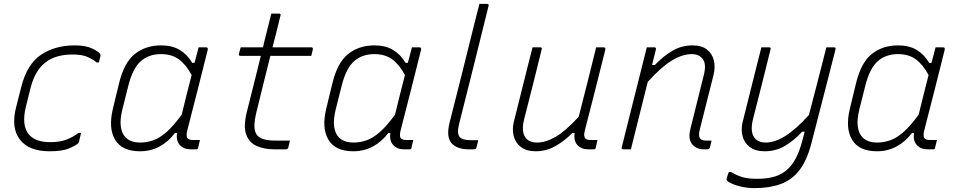

<svg xmlns="http://www.w3.org/2000/svg" viewBox="-20 -770 4940 990"><path d="M366 -536Q422 -536 455 -520Q488 -504 496 -493Q499 -488 498 -481Q496 -472 494 -465Q492 -458 490 -448H478Q462 -462 433.5 -475.5Q405 -489 354 -489Q267 -489 214 -448Q161 -407 138 -318L113 -218Q102 -173 105.5 -137Q109 -101 128 -78Q161 -37 239 -37Q289 -37 322.5 -50Q356 -63 386 -85H398Q396 -76 392.5 -61.5Q389 -47 387 -38Q386 -34 382 -30Q366 -17 333 -3.5Q300 10 235 10Q128 10 82 -51Q36 -112 63 -217L90 -323Q120 -440 192 -488Q264 -536 366 -536Z M811 -536Q867 -536 906 -513Q945 -490 971 -446H983Q988 -463 992.5 -481.5Q997 -500 1004 -526H1042Q1054 -526 1051 -513Q1026 -411 999 -306Q972 -201 946 -99Q939 -72 945 -60Q951 -48 976 -48H1011Q1009 -39 1006 -27Q1003 -15 1001 -6Q1000 0 992 0H963Q928 0 907.5 -22Q887 -44 893 -84H882Q848 -39 802.5 -14.5Q757 10 702 10Q609 10 573.5 -49.5Q538 -109 562 -209L593 -337Q619 -447 675 -491.5Q731 -536 811 -536ZM628 -61Q654 -35 703 -35Q737 -35 770 -46.5Q803 -58 838.5 -89Q874 -120 917 -179Q929 -230 942 -281Q955 -332 968 -383Q940 -436 903 -463.5Q866 -491 810 -491Q748 -491 706.5 -455Q665 -419 642 -329L611 -206Q598 -153 603 -117Q608 -81 628 -61Z M1475 -45Q1473 -36 1471 -28Q1469 -20 1467 -11Q1465 -4 1461.5 -2Q1458 0 1453 0H1394Q1343 0 1304 -17Q1265 -34 1249.5 -76Q1234 -118 1253 -194Q1272 -268 1289.5 -339Q1307 -410 1325 -482H1221Q1209 -482 1212 -493Q1214 -502 1216.5 -509.5Q1219 -517 1221 -526H1336Q1340 -544 1344.5 -562.5Q1349 -581 1354 -600Q1360 -625 1366.5 -650Q1373 -675 1379 -700H1418Q1430 -700 1426 -689Q1416 -648 1406 -607.5Q1396 -567 1385 -526H1585Q1595 -526 1593 -515Q1591 -506 1589 -498.5Q1587 -491 1585 -482H1374Q1356 -410 1338 -337.5Q1320 -265 1302 -191Q1291 -145 1292 -115.5Q1293 -86 1309 -69Q1333 -45 1402 -45Z M1911 -536Q1967 -536 2006 -513Q2045 -490 2071 -446H2083Q2088 -463 2092.5 -481.5Q2097 -500 2104 -526H2142Q2154 -526 2151 -513Q2126 -411 2099 -306Q2072 -201 2046 -99Q2039 -72 2045 -60Q2051 -48 2076 -48H2111Q2109 -39 2106 -27Q2103 -15 2101 -6Q2100 0 2092 0H2063Q2028 0 2007.5 -22Q1987 -44 1993 -84H1982Q1948 -39 1902.5 -14.5Q1857 10 1802 10Q1709 10 1673.5 -49.5Q1638 -109 1662 -209L1693 -337Q1719 -447 1775 -491.5Q1831 -536 1911 -536ZM1728 -61Q1754 -35 1803 -35Q1837 -35 1870 -46.5Q1903 -58 1938.5 -89Q1974 -120 2017 -179Q2029 -230 2042 -281Q2055 -332 2068 -383Q2040 -436 2003 -463.5Q1966 -491 1910 -491Q1848 -491 1806.5 -455Q1765 -419 1742 -329L1711 -206Q1698 -153 1703 -117Q1708 -81 1728 -61Z M2424 -640Q2431 -668 2438 -695Q2445 -722 2452 -750H2491Q2502 -750 2499 -739Q2462 -588 2424 -436.5Q2386 -285 2348 -134Q2335 -85 2349 -65Q2363 -47 2410 -47H2446L2437 -11Q2436 -4 2431.5 -2Q2427 0 2423 0H2398Q2336 0 2308 -32Q2280 -64 2298 -137Q2330 -262 2361.5 -388.5Q2393 -515 2424 -640Z M2726 -526H2765Q2777 -526 2773 -515Q2751 -426 2728.5 -336Q2706 -246 2683 -157Q2668 -97 2686 -66Q2704 -35 2749 -35Q2794 -35 2845 -64.5Q2896 -94 2964 -168Q2987 -257 3009.5 -347Q3032 -437 3054 -526H3092Q3104 -526 3101 -513Q3076 -411 3049 -306Q3022 -201 2996 -99Q2991 -80 2992.5 -70.5Q2994 -61 2998 -56Q3006 -48 3026 -48H3061Q3059 -39 3056 -27Q3053 -15 3051 -6Q3050 0 3042 0H3013Q2978 0 2957.5 -22Q2937 -44 2943 -84H2931Q2888 -41 2841.5 -15.5Q2795 10 2743 10Q2695 10 2666.5 -11.5Q2638 -33 2629 -67.5Q2620 -102 2629 -140L2701 -428Q2707 -451 2713 -475Q2719 -499 2726 -526Z M3315 -526H3354Q3364 -526 3362 -515Q3357 -495 3352 -475Q3347 -455 3342 -435H3357Q3398 -479 3446 -507.5Q3494 -536 3551 -536Q3599 -536 3626 -514Q3653 -492 3661 -457.5Q3669 -423 3659 -383Q3641 -310 3623.5 -242Q3606 -174 3588 -101Q3579 -67 3592 -54Q3601 -45 3623 -45H3649Q3647 -36 3645 -28Q3643 -20 3641 -11Q3638 0 3627 0H3612Q3569 0 3548 -27.5Q3527 -55 3540 -106Q3557 -174 3574 -242.5Q3591 -311 3609 -383Q3623 -438 3604.5 -464.5Q3586 -491 3547 -491Q3499 -491 3445 -458.5Q3391 -426 3320 -348Q3298 -261 3276.5 -174Q3255 -87 3233 0H3194Q3182 0 3186 -11Q3212 -115 3238 -219Q3264 -323 3290 -426Z M3906 -526H3945Q3957 -526 3953 -515Q3931 -426 3908.5 -336Q3886 -246 3863 -157Q3848 -97 3866 -66Q3884 -35 3929 -35Q3975 -35 4029.5 -69Q4084 -103 4151 -177Q4174 -264 4195 -346Q4216 -428 4241 -526H4280Q4291 -526 4288 -515Q4266 -427 4246 -350.5Q4226 -274 4206.5 -197.5Q4187 -121 4164 -32Q4141 57 4102 107.5Q4063 158 4005.5 179Q3948 200 3871 200Q3837 200 3806.5 193.5Q3776 187 3755 177.5Q3734 168 3728 160Q3725 155 3727 149Q3729 142 3731.5 134.5Q3734 127 3738 117H3750Q3782 136 3810.5 144Q3839 152 3886 152Q3936 152 3976 140Q4016 128 4046 98Q4091 53 4116 -41Q4122 -65 4129 -91H4116Q4073 -44 4026 -17Q3979 10 3923 10Q3875 10 3846.5 -11.5Q3818 -33 3809 -67.5Q3800 -102 3809 -140L3881 -428Q3887 -451 3893 -475Q3899 -499 3906 -526Z M4611 -536Q4667 -536 4706 -513Q4745 -490 4771 -446H4783Q4788 -463 4792.5 -481.5Q4797 -500 4804 -526H4842Q4854 -526 4851 -513Q4826 -411 4799 -306Q4772 -201 4746 -99Q4739 -72 4745 -60Q4751 -48 4776 -48H4811Q4809 -39 4806 -27Q4803 -15 4801 -6Q4800 0 4792 0H4763Q4728 0 4707.5 -22Q4687 -44 4693 -84H4682Q4648 -39 4602.5 -14.5Q4557 10 4502 10Q4409 10 4373.5 -49.5Q4338 -109 4362 -209L4393 -337Q4419 -447 4475 -491.5Q4531 -536 4611 -536ZM4428 -61Q4454 -35 4503 -35Q4537 -35 4570 -46.5Q4603 -58 4638.5 -89Q4674 -120 4717 -179Q4729 -230 4742 -281Q4755 -332 4768 -383Q4740 -436 4703 -463.5Q4666 -491 4610 -491Q4548 -491 4506.5 -455Q4465 -419 4442 -329L4411 -206Q4398 -153 4403 -117Q4408 -81 4428 -61Z"/></svg>

Font: Recursive Sn Lnr St Lt
Style: Italic
Weight: 300
Italic angle: -15°
Version: Version 1.079;hotconv 1.0.112;makeotfexe 2.5.65598; ttfautoh